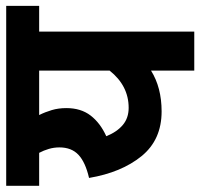

<svg xmlns="http://www.w3.org/2000/svg" viewBox="-34 -628 662 635"><g transform="rotate(-90 297.5 -311.0)"><path d="M595 -622V-513H510V0H381V-143Q325 -108 246 -108Q152 -108 98 -174.5Q44 -241 26 -348Q78 -360 102.5 -383Q127 -406 127 -446Q127 -464 122 -481Q117 -498 109 -513H0V-622ZM164 -291Q178 -256 201 -236.5Q224 -217 258 -217Q331 -217 381 -280V-513H234Q244 -493 250.5 -471Q257 -449 257 -423Q257 -375 232.5 -343Q208 -311 164 -291Z"/></g></svg>

Font: Noto Sans SemiCondensed
Style: Bold Italic
Weight: 700
Width: 4
Italic angle: -12°
Designer: Monotype Design Team
Foundry: Monotype Imaging Inc.
Version: Version 2.013; ttfautohint (v1.8.4.7-5d5b)